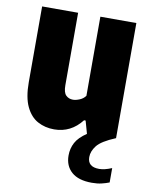

<svg xmlns="http://www.w3.org/2000/svg" viewBox="-86 -612 707 901"><g transform="rotate(10 267.0 -161.0)"><path d="M196 10Q152.5 10 117.5 -9Q82.5 -28 61.8 -71.5Q41 -115 41 -187.5V-548.5H212.5V-203Q212.5 -168.5 225.8 -155.5Q239 -142.5 259 -142.5Q273 -142.5 290.5 -149.8Q308 -157 318.5 -171.5V-548.5H490V0Q423.5 27.5 402.5 54.5Q381.5 81.5 381.5 109Q381.5 156 436.5 156Q462 156 496.5 141.5V210Q480 216.5 460.2 221.2Q440.5 226 414 226Q350 226 317.2 197Q284.5 168 284.5 118.5Q284.5 85 299.5 57Q314.5 29 352 4L335 -56.5H327.5Q276 10 196 10Z"/></g></svg>

Font: Encode Sans Cnd XBd
Style: Regular
Weight: 800
Width: 3
Designer: Multiple Designers
Foundry: Impallari Type
Version: Version 3.002; ttfautohint (v1.8.3) -l 8 -r 50 -G 200 -x 14 